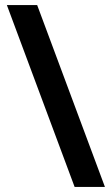

<svg xmlns="http://www.w3.org/2000/svg" viewBox="-20 -734 439 754"><path d="M126 -714 392 0H273L7 -714Z"/></svg>

Font: Noto Sans Sora Sompeng SemiBold
Style: Regular
Weight: 600
Version: Version 2.101